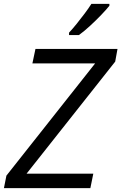

<svg xmlns="http://www.w3.org/2000/svg" viewBox="-30 -965 623 985"><path d="M-9.8 0 2.9 -64 458 -639.6H136.2L151.9 -713.9H572.8L561 -648.9L106.4 -74.2H448.7L433.6 0ZM324.2 -785.2V-797.4Q342.3 -816.9 363.3 -842.8Q384.3 -868.7 404.5 -895.8Q424.8 -922.9 439 -945.3H531.2V-935.5Q517.1 -917.5 490 -889.2Q462.9 -860.8 431.9 -832.3Q400.9 -803.7 375 -785.2Z"/></svg>

Font: Open Sans
Style: Italic
Weight: 400
Italic angle: -12°
Designer: Monotype Design Team
Foundry: Monotype Imaging Inc.
Version: Version 3.000; ttfautohint (v1.8.4)